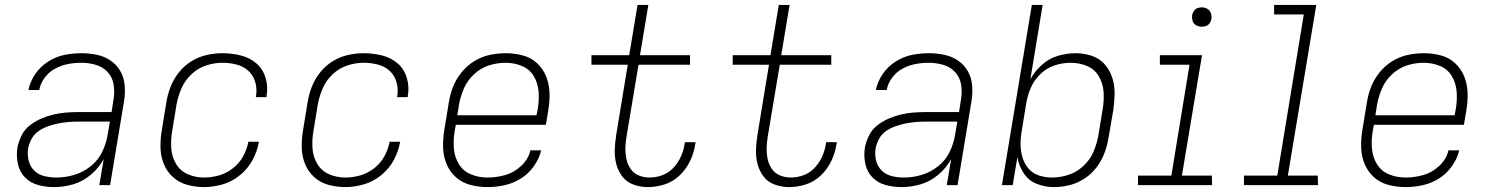

<svg xmlns="http://www.w3.org/2000/svg" viewBox="-20 -755 6088 783"><path d="M201 8Q240 8 279 -3.5Q318 -15 350.5 -42.5Q383 -70 403 -106L385 0H429L486 -343Q491 -375 488.5 -406.5Q486 -438 471 -464.5Q456 -491 431 -508Q406 -525 375 -531.5Q344 -538 312 -538Q277 -538 242.5 -531Q208 -524 176.5 -504Q145 -484 124 -453.5Q103 -423 96 -388H140Q145 -415 162.5 -438.5Q180 -462 205.5 -475.5Q231 -489 258 -494Q285 -499 312 -499Q342 -499 371 -490.5Q400 -482 419.5 -460.5Q439 -439 443.5 -409.5Q448 -380 443 -349L435 -298H301Q275 -298 249.5 -296Q224 -294 198.5 -288Q173 -282 148.5 -271.5Q124 -261 102 -244Q80 -227 68 -202.5Q56 -178 51 -153Q46 -119 53 -86.5Q60 -54 82 -31.5Q104 -9 135.5 -0.5Q167 8 201 8ZM210 -31Q184 -31 160 -37Q136 -43 119 -60Q102 -77 96.5 -101.5Q91 -126 95 -151Q99 -171 110 -190.5Q121 -210 139.5 -222Q158 -234 178.5 -241Q199 -248 219.5 -252Q240 -256 260 -257.5Q280 -259 301 -259H428L419 -205Q413 -169 396.5 -135Q380 -101 349 -76.5Q318 -52 282 -41.5Q246 -31 210 -31Z M812 8Q849 8 887.5 -3Q926 -14 958.5 -40.5Q991 -67 1010 -102.5Q1029 -138 1036 -177H993Q987 -146 971.5 -117.5Q956 -89 929.5 -68.5Q903 -48 872.5 -39.5Q842 -31 812 -31Q777 -31 746 -44.5Q715 -58 698 -86.5Q681 -115 678.5 -149.5Q676 -184 682 -219L700 -329Q706 -362 720 -394.5Q734 -427 760.5 -452Q787 -477 820.5 -488Q854 -499 887 -499Q916 -499 944 -492Q972 -485 992.5 -466.5Q1013 -448 1021 -420Q1029 -392 1024 -363Q1024 -361 1023 -359H1067V-364Q1074 -401 1063 -437.5Q1052 -474 1025 -497Q998 -520 961.5 -529Q925 -538 887 -538Q855 -538 822 -530.5Q789 -523 759.5 -504.5Q730 -486 708.5 -458.5Q687 -431 675 -399.5Q663 -368 658 -335L640 -225Q634 -190 634.5 -154.5Q635 -119 647.5 -87.5Q660 -56 684.5 -33.5Q709 -11 742.5 -1.5Q776 8 812 8Z M1388 8Q1425 8 1463.5 -3Q1502 -14 1534.5 -40.5Q1567 -67 1586 -102.5Q1605 -138 1612 -177H1569Q1563 -146 1547.5 -117.5Q1532 -89 1505.5 -68.5Q1479 -48 1448.5 -39.5Q1418 -31 1388 -31Q1353 -31 1322 -44.5Q1291 -58 1274 -86.5Q1257 -115 1254.5 -149.5Q1252 -184 1258 -219L1276 -329Q1282 -362 1296 -394.5Q1310 -427 1336.5 -452Q1363 -477 1396.5 -488Q1430 -499 1463 -499Q1492 -499 1520 -492Q1548 -485 1568.5 -466.5Q1589 -448 1597 -420Q1605 -392 1600 -363Q1600 -361 1599 -359H1643V-364Q1650 -401 1639 -437.5Q1628 -474 1601 -497Q1574 -520 1537.5 -529Q1501 -538 1463 -538Q1431 -538 1398 -530.5Q1365 -523 1335.5 -504.5Q1306 -486 1284.5 -458.5Q1263 -431 1251 -399.5Q1239 -368 1234 -335L1216 -225Q1210 -190 1210.5 -154.5Q1211 -119 1223.5 -87.5Q1236 -56 1260.5 -33.5Q1285 -11 1318.5 -1.5Q1352 8 1388 8Z M1968 8Q2002 8 2037 0.5Q2072 -7 2103.5 -26.5Q2135 -46 2157 -77Q2179 -108 2187 -142H2143Q2135 -106 2105.5 -78.5Q2076 -51 2040 -41Q2004 -31 1968 -31Q1932 -31 1900.5 -44Q1869 -57 1851.5 -85.5Q1834 -114 1831 -149Q1828 -184 1834 -219L1839 -246H2206L2216 -305Q2222 -341 2221 -376Q2220 -411 2207.5 -442.5Q2195 -474 2170.5 -497Q2146 -520 2112 -529Q2078 -538 2043 -538Q2010 -538 1977 -531Q1944 -524 1914 -505.5Q1884 -487 1861.5 -459Q1839 -431 1827 -399.5Q1815 -368 1810 -335L1792 -225Q1786 -189 1787 -153.5Q1788 -118 1801 -86.5Q1814 -55 1839 -32.5Q1864 -10 1898 -1Q1932 8 1968 8ZM2168 -285H1845L1852 -329Q1858 -362 1872 -394.5Q1886 -427 1913.5 -452.5Q1941 -478 1974.5 -488.5Q2008 -499 2042 -499Q2077 -499 2108.5 -486Q2140 -473 2157 -444Q2174 -415 2176.5 -380.5Q2179 -346 2173 -311Z M2622 8Q2656 8 2690.5 -3Q2725 -14 2752 -40Q2779 -66 2794.5 -99Q2810 -132 2815 -166L2817 -175H2773Q2773 -171 2772 -168Q2768 -142 2757 -117Q2746 -92 2726.5 -71Q2707 -50 2681 -40.5Q2655 -31 2629 -31Q2606 -31 2585 -39.5Q2564 -48 2551.5 -66.5Q2539 -85 2534.5 -107Q2530 -129 2530.5 -152Q2531 -175 2535 -198L2584 -491H2794V-530H2590L2624 -735H2580L2546 -530H2392V-491H2540L2493 -205Q2488 -174 2487 -144Q2486 -114 2493.5 -85.5Q2501 -57 2518.5 -34.5Q2536 -12 2564 -2Q2592 8 2622 8Z M3198 8Q3232 8 3266.5 -3Q3301 -14 3328 -40Q3355 -66 3370.5 -99Q3386 -132 3391 -166L3393 -175H3349Q3349 -171 3348 -168Q3344 -142 3333 -117Q3322 -92 3302.5 -71Q3283 -50 3257 -40.5Q3231 -31 3205 -31Q3182 -31 3161 -39.5Q3140 -48 3127.5 -66.5Q3115 -85 3110.5 -107Q3106 -129 3106.5 -152Q3107 -175 3111 -198L3160 -491H3370V-530H3166L3200 -735H3156L3122 -530H2968V-491H3116L3069 -205Q3064 -174 3063 -144Q3062 -114 3069.5 -85.5Q3077 -57 3094.5 -34.5Q3112 -12 3140 -2Q3168 8 3198 8Z M3657 8Q3696 8 3735 -3.5Q3774 -15 3806.5 -42.5Q3839 -70 3859 -106L3841 0H3885L3942 -343Q3947 -375 3944.5 -406.5Q3942 -438 3927 -464.5Q3912 -491 3887 -508Q3862 -525 3831 -531.5Q3800 -538 3768 -538Q3733 -538 3698.5 -531Q3664 -524 3632.5 -504Q3601 -484 3580 -453.5Q3559 -423 3552 -388H3596Q3601 -415 3618.5 -438.5Q3636 -462 3661.5 -475.5Q3687 -489 3714 -494Q3741 -499 3768 -499Q3798 -499 3827 -490.5Q3856 -482 3875.5 -460.5Q3895 -439 3899.5 -409.5Q3904 -380 3899 -349L3891 -298H3757Q3731 -298 3705.5 -296Q3680 -294 3654.5 -288Q3629 -282 3604.5 -271.5Q3580 -261 3558 -244Q3536 -227 3524 -202.5Q3512 -178 3507 -153Q3502 -119 3509 -86.5Q3516 -54 3538 -31.5Q3560 -9 3591.5 -0.5Q3623 8 3657 8ZM3666 -31Q3640 -31 3616 -37Q3592 -43 3575 -60Q3558 -77 3552.5 -101.5Q3547 -126 3551 -151Q3555 -171 3566 -190.5Q3577 -210 3595.5 -222Q3614 -234 3634.5 -241Q3655 -248 3675.5 -252Q3696 -256 3716 -257.5Q3736 -259 3757 -259H3884L3875 -205Q3869 -169 3852.5 -135Q3836 -101 3805 -76.5Q3774 -52 3738 -41.5Q3702 -31 3666 -31Z M4278 8Q4310 8 4342 0Q4374 -8 4403 -27Q4432 -46 4452.5 -73.5Q4473 -101 4484.5 -132Q4496 -163 4501 -195L4520 -305Q4525 -339 4525.5 -373Q4526 -407 4516 -438Q4506 -469 4485 -493Q4464 -517 4432 -527.5Q4400 -538 4367 -538Q4331 -538 4295 -527.5Q4259 -517 4229.5 -491Q4200 -465 4182 -432L4232 -735H4188L4066 0H4110L4129 -114Q4135 -79 4154.5 -49Q4174 -19 4207.5 -5.5Q4241 8 4278 8ZM4270 -31Q4242 -31 4216.5 -39.5Q4191 -48 4174 -68Q4157 -88 4149.5 -114Q4142 -140 4142 -167.5Q4142 -195 4147 -223L4165 -333Q4170 -365 4183.5 -396.5Q4197 -428 4223 -453Q4249 -478 4281.5 -488.5Q4314 -499 4346 -499Q4381 -499 4412.5 -486Q4444 -473 4461 -444Q4478 -415 4480.5 -380.5Q4483 -346 4477 -311L4459 -201Q4453 -168 4439 -135.5Q4425 -103 4398 -78Q4371 -53 4337.5 -42Q4304 -31 4270 -31Z M4621 0H4923L4922 -39H4800L4882 -530H4710V-491H4831L4757 -39H4621ZM4881 -646Q4890 -646 4898.5 -649Q4907 -652 4912.5 -659.5Q4918 -667 4920 -676Q4922 -688 4918.5 -700Q4915 -712 4904.5 -718.5Q4894 -725 4881 -725Q4872 -725 4863.5 -722Q4855 -719 4849.5 -711Q4844 -703 4842 -695Q4840 -682 4843.5 -670Q4847 -658 4858 -652Q4869 -646 4881 -646Z M5053 0H5355L5354 -39H5232L5348 -735H5176V-696H5297L5189 -39H5053Z M5712 8Q5746 8 5781 0.5Q5816 -7 5847.5 -26.5Q5879 -46 5901 -77Q5923 -108 5931 -142H5887Q5879 -106 5849.5 -78.5Q5820 -51 5784 -41Q5748 -31 5712 -31Q5676 -31 5644.5 -44Q5613 -57 5595.5 -85.5Q5578 -114 5575 -149Q5572 -184 5578 -219L5583 -246H5950L5960 -305Q5966 -341 5965 -376Q5964 -411 5951.5 -442.5Q5939 -474 5914.5 -497Q5890 -520 5856 -529Q5822 -538 5787 -538Q5754 -538 5721 -531Q5688 -524 5658 -505.5Q5628 -487 5605.5 -459Q5583 -431 5571 -399.5Q5559 -368 5554 -335L5536 -225Q5530 -189 5531 -153.5Q5532 -118 5545 -86.5Q5558 -55 5583 -32.5Q5608 -10 5642 -1Q5676 8 5712 8ZM5912 -285H5589L5596 -329Q5602 -362 5616 -394.5Q5630 -427 5657.5 -452.5Q5685 -478 5718.5 -488.5Q5752 -499 5786 -499Q5821 -499 5852.5 -486Q5884 -473 5901 -444Q5918 -415 5920.5 -380.5Q5923 -346 5917 -311Z"/></svg>

Font: Iosevka Sparkle XLtObl
Style: Regular
Weight: 200
Italic angle: -9°
Designer: Belleve Invis
Foundry: Belleve Invis
Version: Version 4.5.0; ttfautohint (v1.8.3)